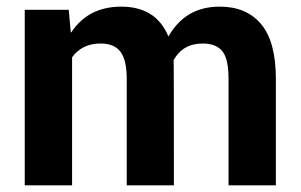

<svg xmlns="http://www.w3.org/2000/svg" viewBox="-20 -558 905 578"><path d="M810.5 0H668V-320.5Q668 -381.5 649 -404.2Q630 -427 590.5 -427Q530 -427 502.5 -376.5Q502.5 -366 503 -359.5Q503.5 -353 503.5 0H361.5V-320.5Q361.5 -377 342.8 -402Q324 -427 283 -427Q227 -427 197 -385.5V0H54.5V-528.5H187L193 -461L194.5 -460.5Q245.5 -538 345 -538Q450 -538 487 -448Q538 -538 641 -538Q641.5 -538 642 -538Q722 -538 766.2 -485.2Q810.5 -432.5 810.5 -320Z"/></svg>

Font: Roberto Sans
Style: Bold
Weight: 700
Designer: Google (font) & Cristiano Sobral (main changes)
Version: Version 1.000;October 12, 2021;FontCreator 14.0.0.2814 64-bi